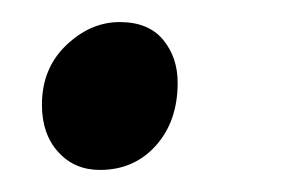

<svg xmlns="http://www.w3.org/2000/svg" viewBox="-20 -144 258 174"><path d="M18 -49Q18 -82 40 -103Q62 -124 88.5 -124Q114.5 -124 127.8 -108Q141 -92 141 -69Q141 -34 121.2 -12Q101.5 10 70.5 10Q47.5 10 32.8 -6.2Q18 -22.5 18 -49Z"/></svg>

Font: Merriweather 28pt
Style: Italic
Weight: 400
Italic angle: -7.8°
Version: Version 2.101